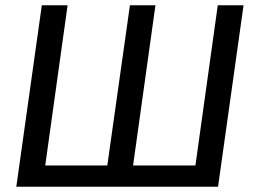

<svg xmlns="http://www.w3.org/2000/svg" viewBox="-20 -710 973 730"><path d="M906 -690 809 0H42L139 -690H237L152 -81H388L474 -690H571L486 -81H723L808 -690Z"/></svg>

Font: Exo 2.0 Medium
Style: Italic
Weight: 500
Italic angle: -8°
Designer: Natanael Gama
Version: Version 1.001;PS 001.001;hotconv 1.0.70;makeotf.lib2.5.58329